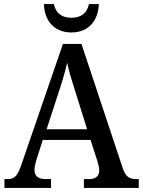

<svg xmlns="http://www.w3.org/2000/svg" viewBox="-20 -932 708 952"><path d="M334 -771C425 -771 468 -837 470 -912H421C411 -864 379 -844 334 -844C289 -844 257 -864 247 -912H198C199 -837 243 -771 334 -771ZM2 0H233V-44H207C168 -44 151 -60 151 -90C151 -104 156 -125 161 -141L192 -238H429L463 -133C468 -117 472 -100 472 -87C472 -58 454 -44 420 -44H396V0H668V-44H657C621 -44 603 -56 589 -97L384 -714H292L88 -121C67 -58 52 -44 17 -44H2ZM211 -291 273 -481C291 -535 303 -577 313 -621C322 -577 337 -529 355 -473L412 -291Z"/></svg>

Font: Noto Serif Ethiopic SemiCondensed Medium
Style: Regular
Weight: 500
Width: 4
Designer: Monotype Design Team
Foundry: Monotype Imaging Inc.
Version: Version 2.102